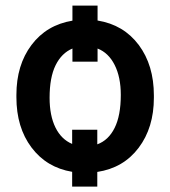

<svg xmlns="http://www.w3.org/2000/svg" viewBox="-20 -608 606 686"><path d="M38.6 -269V-260.7Q38.6 -152.8 92.5 -81.1Q146.5 -9.3 237.8 5.9V58.6H327.6V6.3Q420.9 -7.8 475.3 -79.8Q529.8 -151.9 529.8 -258.8V-267.1Q529.8 -375 475.8 -447.3Q421.9 -519.5 328.6 -534.7V-587.9H238.8V-534.2Q146.5 -519 92.5 -447.3Q38.6 -375.5 38.6 -269ZM327.6 -92.3V-144.5H237.8V-93.8Q199.2 -109.9 178.2 -152.3Q157.2 -194.8 157.2 -258.8Q157.2 -331.5 178.7 -375Q200.2 -418.5 238.8 -434.6V-387.7H328.6V-434.6Q367.7 -419.4 389.6 -376Q411.6 -332.5 411.6 -269Q411.6 -195.3 389.6 -151.1Q367.7 -106.9 327.6 -92.3Z"/></svg>

Font: FAU Chimera Medium
Style: Regular
Weight: 500
Version: Version 1.002;hotconv 1.0.117;makeotfexe 2.5.65602